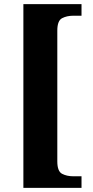

<svg xmlns="http://www.w3.org/2000/svg" viewBox="-20 -780 449 928"><path d="M93 128V-760H374V-704H334Q303 -704 280 -692Q257 -680 257 -632V0Q257 48 280 60Q303 72 334 72H374V128Z"/></svg>

Font: Noto Serif Thai SemiCondensed ExtraBold
Style: Regular
Weight: 800
Width: 4
Designer: Monotype Design Team
Foundry: Monotype Imaging Inc.
Version: Version 2.002; ttfautohint (v1.8.4.7-5d5b)